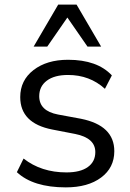

<svg xmlns="http://www.w3.org/2000/svg" viewBox="-20 -810 570 839"><path d="M267.6 8.8Q125 8.8 53.7 -57.6L83 -117.2Q160.2 -56.6 270.5 -56.6Q331.1 -56.6 363.8 -80.1Q396.5 -103.5 396.5 -145.5Q396.5 -207 308.6 -224.6L208 -244.1Q68.4 -271.5 68.4 -385.7Q68.4 -459 126.5 -503.9Q184.6 -548.8 277.3 -548.8Q405.3 -548.8 468.8 -480.5L438.5 -421.9Q372.1 -482.4 277.3 -482.4Q217.8 -482.4 184.6 -457.5Q151.4 -432.6 151.4 -389.6Q151.4 -325.2 233.4 -309.6L334 -291Q479.5 -261.7 479.5 -149.4Q479.5 -77.1 421.9 -34.2Q364.3 8.8 267.6 8.8ZM127 -606.4 234.4 -790H314.5L421.9 -606.4H362.3L274.4 -733.4L186.5 -606.4Z"/></svg>

Font: Min Sans
Style: Regular
Weight: 400
Designer: Jinseong-Kim, NotoSansCJK, Nunito
Foundry: Jinseong-Kim
Version: Version 1.400;Glyphs 3.1.2 (3151)